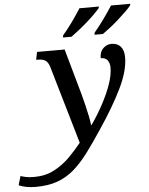

<svg xmlns="http://www.w3.org/2000/svg" viewBox="-228 -818 862 1109"><g transform="rotate(-5 203.0 -263.0)"><path d="M-67 240Q-122 240 -164 222L-149 170Q-137 174 -118.5 178Q-100 182 -69 182Q-5 182 46.5 155Q98 128 138 87.5Q178 47 209 8L79 -438Q71 -468 55.5 -479.5Q40 -491 10 -491H0L9 -536H169L244 -269Q251 -243 260 -206.5Q269 -170 275.5 -137Q282 -104 283 -88H286Q325 -144 356 -202Q387 -260 405.5 -313Q424 -366 424 -410Q424 -434 412 -451Q400 -468 372 -468Q372 -505 393 -525Q414 -545 441 -545Q475 -545 494 -523.5Q513 -502 513 -461Q513 -383 464 -282.5Q415 -182 333 -60Q283 16 240.5 72.5Q198 129 154.5 166Q111 203 58 221.5Q5 240 -67 240ZM351 -619Q378 -651 406.5 -690.5Q435 -730 458 -766H570L567 -756Q557 -743 536.5 -723Q516 -703 491.5 -681Q467 -659 442 -639.5Q417 -620 397 -606H348ZM168 -619Q196 -651 224.5 -691Q253 -731 275 -766H388L385 -756Q374 -743 354 -723Q334 -703 309 -681Q284 -659 259 -639.5Q234 -620 215 -606H165Z"/></g></svg>

Font: Noto Serif Medium
Style: Italic
Weight: 500
Italic angle: -12°
Designer: Monotype Design Team
Foundry: Monotype Imaging Inc.
Version: Version 2.014; ttfautohint (v1.8.4.7-5d5b)